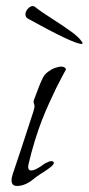

<svg xmlns="http://www.w3.org/2000/svg" viewBox="-20 -608 293 634"><path d="M198 -379Q196 -376 184.5 -354Q173 -332 165 -316Q157 -300 143 -269Q129 -238 118 -210Q107 -182 95 -143Q83 -104 74 -65Q73 -60 73 -57Q73 -51 75.5 -48Q78 -45 83 -45Q95 -45 118 -61Q124 -66 130 -69Q136 -72 141 -74Q146 -76 150 -76Q153 -76 155 -74.5Q157 -73 158 -71Q158 -65 147.5 -56.5Q137 -48 118.5 -36.5Q100 -25 91 -17Q63 6 37 6Q31 6 27 4.5Q23 3 20.5 -1.5Q18 -6 18 -12Q18 -21 22 -33Q45 -100 90 -239Q92 -246 93 -250Q94 -254 94 -257Q94 -261 92.5 -264.5Q91 -268 91 -271Q91 -273 91.5 -276Q92 -279 94 -283Q112 -333 122 -352Q127 -362 138 -370.5Q149 -379 161 -383.5Q173 -388 183 -388Q189 -388 193 -385.5Q197 -383 198 -379ZM251 -469Q253 -467 253 -465Q251 -463 249 -463Q223 -463 73 -546Q68 -549 66 -552.5Q64 -556 64 -561Q64 -570 72 -579Q80 -588 88 -588Q90 -588 91 -587.5Q92 -587 93.5 -586.5Q95 -586 96 -585Q116 -569 153 -545.5Q190 -522 216 -503Q242 -484 251 -469Z"/></svg>

Font: Bilbo Swash Caps
Style: Regular
Weight: 400
Designer: Robert E. Leuschke
Foundry: Robert E. Leuschke
Version: Version 1.002